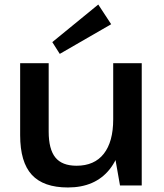

<svg xmlns="http://www.w3.org/2000/svg" viewBox="-20 -819 724 848"><path d="M195 -238Q195 -160 224.5 -123.5Q254 -87 318 -87Q397 -87 438.5 -140Q480 -193 480 -292L528 -367V-301Q528 -151 464 -71Q400 9 280 9Q172 9 120.5 -47Q69 -103 69 -222V-540H195ZM606 0H510L480 -170V-540H606ZM471 -712 244 -581 211 -633 414 -799Z"/></svg>

Font: Pathway Extreme 28pt SemiBold
Style: Regular
Weight: 600
Designer: Eduardo Rodriguez Tunni
Foundry: Eduardo Rodriguez Tunni
Version: Version 1.001;gftools[0.9.26]